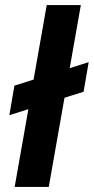

<svg xmlns="http://www.w3.org/2000/svg" viewBox="-20 -740 371 760"><path d="M17 -284 37 -401 331 -494 311 -377ZM38 0 165 -720H300L173 0Z"/></svg>

Font: DM Sans
Style: Bold Italic
Weight: 700
Italic angle: -10°
Designer: Colophon Foundry, Jonny Pinhorn
Foundry: Colophon Foundry
Version: Version 4.004;gftools[0.9.30]